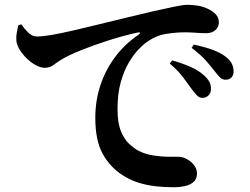

<svg xmlns="http://www.w3.org/2000/svg" viewBox="-20 -754 1040 798"><path d="M774.9 -386.3Q760.9 -406.5 740.7 -433.1Q720.5 -459.7 685.6 -489.9L695.5 -503.1Q737.3 -491.2 771.6 -476.1Q805.9 -461.1 828.8 -439.9Q844.8 -425.6 851.2 -411.6Q857.5 -397.6 856.7 -383.3Q856.7 -367.9 846.6 -357.6Q836.5 -347.2 820.2 -347.2Q808 -347.9 797.8 -358.4Q787.6 -368.8 774.9 -386.3ZM868.1 -463.4Q854.2 -481.2 835 -503.1Q815.8 -525 776.5 -555.2L785.4 -568.6Q828 -559.9 861.7 -547.7Q895.4 -535.5 915.8 -519.8Q935 -505.7 942.9 -490.5Q950.8 -475.2 950.8 -457.8Q950.8 -441.7 942.2 -432.2Q933.5 -422.6 918 -422.6Q903.3 -422.6 893.1 -433.5Q882.9 -444.4 868.1 -463.4ZM68.2 -653 56 -648.9Q53.6 -637.2 50.2 -620.7Q46.9 -604.3 47.9 -586.5Q49.3 -568.2 61.2 -548.5Q73.1 -528.7 91.1 -511.2Q109.1 -493.7 129.1 -482.9Q149.2 -472.2 166.3 -472.2Q187.6 -472.2 204.3 -485.2Q221 -498.1 236.5 -507.1Q266.7 -525.2 318.5 -545.9Q370.3 -566.7 431.8 -586.3Q493.3 -605.9 552.4 -618.9Q560.7 -620.9 561.4 -617.6Q562.2 -614.2 555.7 -609.5Q499 -571.2 458.8 -517.6Q418.6 -464 397.4 -400Q376.1 -335.9 376.1 -264.4Q376.1 -169.6 407.1 -114Q438.1 -58.5 489.7 -25.7Q521 -5.7 555.5 5.2Q590.1 16.1 627.4 20.2Q664.8 24.3 702.9 24.3Q725.9 24.3 747.8 19.6Q769.7 14.9 784.2 2.5Q798.7 -10 798.7 -33Q798.7 -51.8 786.6 -67.4Q774.4 -83 756.7 -92.7Q739 -102.4 721.7 -102.4Q707.8 -102.4 678.8 -102.6Q649.9 -102.7 616.5 -108Q583.1 -113.3 554.7 -127.8Q537.3 -137.4 517.2 -155.7Q497.1 -174.1 482.8 -208.4Q468.5 -242.6 468.5 -300.7Q468.5 -364.7 481.8 -412.2Q495.2 -459.8 515.1 -493.3Q535 -526.9 554.9 -547.8Q574.8 -568.6 588.5 -577.9Q628.4 -606.9 671.4 -613.3Q714.4 -619.7 748.5 -619.7Q770 -619.7 793.6 -617.9Q817.1 -616 836.7 -616Q861.4 -616 875.5 -629.2Q889.7 -642.3 889.7 -661Q889.7 -681.1 876.4 -694.8Q863.2 -708.5 843.1 -717.7Q823.9 -727 802.1 -730.5Q780.3 -734 757.6 -734Q742.1 -734 705.1 -726.4Q668 -718.9 618.5 -707.6Q568.9 -696.4 515.5 -683.1Q449.6 -667.2 390.2 -652.6Q330.8 -638 281.2 -626.6Q231.7 -615.2 194 -608.7Q156.3 -602.3 133.9 -602.3Q114.2 -602.3 97.9 -618.1Q81.6 -634 68.2 -653Z"/></svg>

Font: Noto Serif JP
Style: Regular
Weight: 200
Designer: Ryoko NISHIZUKA 西塚涼子 (kana & ideographs); Frank Grießhammer (Latin, Greek & Cyrillic); Wenlong ZHANG 张文龙 (bopomofo); San
Foundry: Adobe
Version: Version 2.001;hotconv 1.1.0;makeotfexe 2.6.0